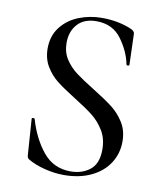

<svg xmlns="http://www.w3.org/2000/svg" viewBox="-76 -698 650 771"><g transform="rotate(10 249.5 -312.0)"><path d="M294 -348Q344 -317 373.5 -294.5Q403 -272 424 -239Q445 -206 445 -161Q445 -112 419.5 -72.5Q394 -33 346.5 -10.5Q299 12 236 12Q198 12 158 2Q118 -8 89 -25Q80 -30 80 -44L70 -187Q69 -191 74.5 -192Q80 -193 82 -189Q104 -113 147 -60Q190 -7 260 -7Q307 -7 339 -32.5Q371 -58 371 -115Q371 -160 351 -192.5Q331 -225 303 -247Q275 -269 225 -300Q177 -330 149.5 -351.5Q122 -373 103 -404.5Q84 -436 84 -478Q84 -529 112 -565Q140 -601 184.5 -618.5Q229 -636 278 -636Q345 -636 399 -613Q415 -606 415 -595L419 -470Q419 -466 413.5 -465.5Q408 -465 407 -469Q397 -521 361 -570Q325 -619 259 -619Q209 -619 182 -589.5Q155 -560 155 -513Q155 -475 173.5 -446.5Q192 -418 219.5 -397.5Q247 -377 294 -348Z"/></g></svg>

Font: Cormorant Infant Medium
Style: Regular
Weight: 500
Designer: Christian Thalmann (Catharsis Fonts)
Version: Version 3.000